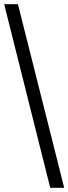

<svg xmlns="http://www.w3.org/2000/svg" viewBox="-20 -780 328 921"><path d="M221 121H288L66 -760H0Z"/></svg>

Font: Noto Serif Semi
Style: Regular
Weight: 600
Designer: Monotype Design Team
Foundry: Monotype Imaging Inc.
Version: Version 1.002